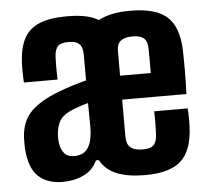

<svg xmlns="http://www.w3.org/2000/svg" viewBox="-47 -659 780 719"><g transform="rotate(-5 342.5 -300.0)"><path d="M161.5 7.5Q103.5 7.5 69.8 -23.5Q36 -54.5 30.5 -128Q30 -141 30 -152.2Q30 -163.5 30.5 -174Q35 -233.5 70.5 -268.8Q106 -304 175 -330Q202 -340.5 227.8 -348.5Q253.5 -356.5 280.5 -363.5Q280.5 -379.5 280.5 -395.5Q280.5 -411.5 280.5 -427.2Q280.5 -443 280.5 -459Q280.5 -471.5 277.5 -484Q274.5 -496.5 263 -504.5Q251.5 -512.5 226.5 -512.5Q198 -512.5 187.2 -501Q176.5 -489.5 174.5 -463Q174 -453 173.8 -436.2Q173.5 -419.5 173.8 -402.8Q174 -386 174.5 -376H48Q47.5 -381.5 47 -395.5Q46.5 -409.5 46.5 -425Q46.5 -440.5 47 -450Q49.5 -505 67.8 -540.2Q86 -575.5 125.2 -592.2Q164.5 -609 230 -609Q270.5 -609 299.5 -602.8Q328.5 -596.5 348 -584.5Q371 -597 400.8 -603Q430.5 -609 468.5 -609Q561.5 -609 604.5 -572Q647.5 -535 651.5 -449Q651.5 -440.5 652 -420.5Q652.5 -400.5 652.5 -375.5Q652.5 -350.5 652 -325Q651.5 -299.5 650.5 -280H409Q409 -245.5 409 -210.8Q409 -176 409 -141Q409 -111.5 424.5 -99.5Q440 -87.5 470 -87.5Q502 -87.5 512.5 -101.2Q523 -115 524 -140Q525 -165 525.2 -182Q525.5 -199 524.5 -226H650.5Q651.5 -217.5 652 -194.2Q652.5 -171 651.5 -154.5Q647.5 -67 605.2 -29Q563 9 470.5 9Q405.5 9 364 -8Q322.5 -25 302 -62H291.5Q274.5 -25.5 239.2 -9Q204 7.5 161.5 7.5ZM214 -85Q228.5 -85 243.8 -91.8Q259 -98.5 269.8 -120.2Q280.5 -142 281.5 -186.5Q281.5 -204 281 -228.2Q280.5 -252.5 280.5 -278.5Q263.5 -274 243.8 -267.2Q224 -260.5 207.5 -252.5Q180.5 -238.5 170.5 -219.2Q160.5 -200 158 -174Q157.5 -163.5 157.5 -155.5Q157.5 -147.5 159 -137.5Q163 -113.5 175.2 -99.2Q187.5 -85 214 -85ZM409 -370H524.5Q525 -394 524.5 -420.5Q524 -447 524 -464Q523.5 -490 510.2 -501.2Q497 -512.5 468.5 -512.5Q438.5 -512.5 423.8 -501Q409 -489.5 409 -463Q409 -440 409 -416.8Q409 -393.5 409 -370Z"/></g></svg>

Font: Big Shoulders
Style: Bold
Weight: 700
Designer: Patric King
Foundry: XO Type Co
Version: Version 2.002